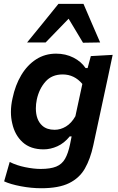

<svg xmlns="http://www.w3.org/2000/svg" viewBox="-20 -796 627 1020"><path d="M199.5 204Q146.5 204 91 193.5Q35.5 183 2 167.5L31.5 64.5Q68.5 83 114 92.2Q159.5 101.5 196 101.5Q248 101.5 278.5 89Q309 76.5 325.5 47.8Q342 19 352 -29L360.5 -71.5H350.5Q321.5 -35.5 285 -19Q248.5 -2.5 211.5 -2.5Q142 -2.5 100.2 -40.5Q58.5 -78.5 45 -140.5Q38 -169.5 38 -201Q38 -236 46.5 -273.5Q61 -343.5 93 -397Q125 -450.5 172 -480.8Q219 -511 278 -511Q328.5 -511 370 -490Q411.5 -469 434.5 -434.5H445.5L462.5 -498L578.5 -504.5L553.5 -386Q514 -205 475.5 -23.5Q460 48.5 431 99.2Q402 150 347 177Q292 204 199.5 204ZM270.5 -106.5Q301.5 -106.5 330.5 -124Q359.5 -141.5 380.5 -178.5L417.5 -350Q375 -400.5 313 -400.5Q255.5 -400.5 221.8 -362.5Q188 -324.5 175.5 -267.5Q170.5 -243 170.5 -220.5Q170.5 -159 204.5 -128.5Q228.5 -106.5 270.5 -106.5ZM421 -569Q402.5 -600.5 383 -632.5Q363.5 -664 344.5 -696.5Q313 -664.5 283 -633Q252.5 -601.5 222.5 -570.5H124Q166.5 -622.5 207.8 -673.2Q249 -724 290.5 -775.5H423.5Q445.5 -724.5 467.5 -673Q489.5 -621.5 512 -570.5Z"/></svg>

Font: Heraclito SemiBold
Style: Italic
Weight: 600
Italic angle: -12°
Designer: Kostas Bartsokas (font) & Cristiano Sobral (main changes)
Foundry: Kostas Bartsokas (font) & Cristiano Sobral (main changes)
Version: Version 1.00;July 8, 2020;FontCreator 13.0.0.2655 64-bit